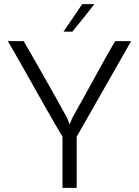

<svg xmlns="http://www.w3.org/2000/svg" viewBox="-20 -914 676 934"><path d="M353 -249V0H284V-249Q271 -271 249.5 -307.5Q228 -344 203 -388.5Q178 -433 150.5 -481.5Q123 -530 98 -574.5Q73 -619 52 -655.5Q31 -692 18 -714H95Q113 -684 139 -638Q165 -592 194.5 -540.5Q224 -489 253.5 -436Q283 -383 307 -339L319 -309L331 -339Q356 -383 385 -436Q414 -489 442.5 -540.5Q471 -592 496.5 -638Q522 -684 540 -714H618ZM289 -760 380 -894H439Q413 -860 386 -826.5Q359 -793 332 -760Z"/></svg>

Font: Josefin Sans
Style: Regular
Weight: 400
Designer: Santiago Orozco
Foundry: Typemade
Version: Version 1.0